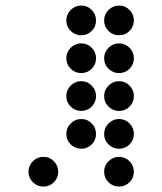

<svg xmlns="http://www.w3.org/2000/svg" viewBox="-20 -689 587 694"><path d="M327.1 -615.2Q327.1 -592.8 311.5 -577.1Q295.9 -561.5 273.4 -561.5Q251.5 -561.5 235.6 -577.1Q219.7 -592.8 219.7 -615.2Q219.7 -637.2 235.6 -653.1Q251.5 -668.9 273.4 -668.9Q295.9 -668.9 311.5 -653.1Q327.1 -637.2 327.1 -615.2ZM463.9 -615.2Q463.9 -592.8 448.2 -577.1Q432.6 -561.5 410.2 -561.5Q388.2 -561.5 372.3 -577.1Q356.4 -592.8 356.4 -615.2Q356.4 -637.2 372.3 -653.1Q388.2 -668.9 410.2 -668.9Q432.6 -668.9 448.2 -653.1Q463.9 -637.2 463.9 -615.2ZM327.1 -478.5Q327.1 -456.1 311.5 -440.4Q295.9 -424.8 273.4 -424.8Q251.5 -424.8 235.6 -440.4Q219.7 -456.1 219.7 -478.5Q219.7 -500.5 235.6 -516.4Q251.5 -532.2 273.4 -532.2Q295.9 -532.2 311.5 -516.4Q327.1 -500.5 327.1 -478.5ZM463.9 -478.5Q463.9 -456.1 448.2 -440.4Q432.6 -424.8 410.2 -424.8Q388.2 -424.8 372.3 -440.4Q356.4 -456.1 356.4 -478.5Q356.4 -500.5 372.3 -516.4Q388.2 -532.2 410.2 -532.2Q432.6 -532.2 448.2 -516.4Q463.9 -500.5 463.9 -478.5ZM327.1 -341.8Q327.1 -319.3 311.5 -303.7Q295.9 -288.1 273.4 -288.1Q251.5 -288.1 235.6 -303.7Q219.7 -319.3 219.7 -341.8Q219.7 -363.8 235.6 -379.6Q251.5 -395.5 273.4 -395.5Q295.9 -395.5 311.5 -379.6Q327.1 -363.8 327.1 -341.8ZM463.9 -341.8Q463.9 -319.3 448.2 -303.7Q432.6 -288.1 410.2 -288.1Q388.2 -288.1 372.3 -303.7Q356.4 -319.3 356.4 -341.8Q356.4 -363.8 372.3 -379.6Q388.2 -395.5 410.2 -395.5Q432.6 -395.5 448.2 -379.6Q463.9 -363.8 463.9 -341.8ZM327.1 -205.1Q327.1 -182.6 311.5 -167Q295.9 -151.4 273.4 -151.4Q251.5 -151.4 235.6 -167Q219.7 -182.6 219.7 -205.1Q219.7 -227.1 235.6 -242.9Q251.5 -258.8 273.4 -258.8Q295.9 -258.8 311.5 -242.9Q327.1 -227.1 327.1 -205.1ZM463.9 -205.1Q463.9 -182.6 448.2 -167Q432.6 -151.4 410.2 -151.4Q388.2 -151.4 372.3 -167Q356.4 -182.6 356.4 -205.1Q356.4 -227.1 372.3 -242.9Q388.2 -258.8 410.2 -258.8Q432.6 -258.8 448.2 -242.9Q463.9 -227.1 463.9 -205.1ZM190.4 -68.4Q190.4 -45.9 174.8 -30.3Q159.2 -14.6 136.7 -14.6Q114.7 -14.6 98.9 -30.3Q83 -45.9 83 -68.4Q83 -90.3 98.9 -106.2Q114.7 -122.1 136.7 -122.1Q159.2 -122.1 174.8 -106.2Q190.4 -90.3 190.4 -68.4ZM463.9 -68.4Q463.9 -45.9 448.2 -30.3Q432.6 -14.6 410.2 -14.6Q388.2 -14.6 372.3 -30.3Q356.4 -45.9 356.4 -68.4Q356.4 -90.3 372.3 -106.2Q388.2 -122.1 410.2 -122.1Q432.6 -122.1 448.2 -106.2Q463.9 -90.3 463.9 -68.4Z"/></svg>

Font: DatDot
Style: Regular
Weight: 400
Designer: GGBot
Version: 1.00